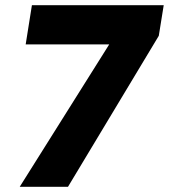

<svg xmlns="http://www.w3.org/2000/svg" viewBox="-20 -720 651 740"><path d="M401 -549H79L103 -700H611L592 -582L242 0H56Z"/></svg>

Font: Oak Sans ExtraBold
Style: Italic
Weight: 800
Italic angle: -9.49998°
Foundry: Erik Kennedy, Walven
Version: Version 1.000